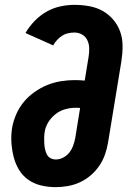

<svg xmlns="http://www.w3.org/2000/svg" viewBox="-20 -763 540 791"><path d="M209 8Q178 8 149 1Q120 -6 96.5 -22.5Q73 -39 58 -64Q43 -89 36 -117.5Q29 -146 27 -176Q25 -206 30 -237Q35 -265 47 -292.5Q59 -320 78 -343Q97 -366 122.5 -384Q148 -402 175.5 -413Q203 -424 231.5 -428.5Q260 -433 288 -433Q298 -433 308.5 -432.5Q319 -432 329 -431L345 -529Q348 -547 347.5 -564.5Q347 -582 340 -597Q333 -612 318.5 -620.5Q304 -629 286 -629Q274 -629 260.5 -626Q247 -623 235.5 -615.5Q224 -608 214.5 -597.5Q205 -587 199 -576L85 -627Q100 -653 122 -676Q144 -699 171 -714.5Q198 -730 228 -736.5Q258 -743 286 -743Q318 -743 348 -737.5Q378 -732 403 -718Q428 -704 447 -681.5Q466 -659 475.5 -631.5Q485 -604 485 -573Q485 -542 480 -510L425 -175Q421 -151 412.5 -126.5Q404 -102 389 -80Q374 -58 353.5 -40.5Q333 -23 309 -12Q285 -1 259.5 3.5Q234 8 209 8ZM210 -106Q226 -106 241 -114Q256 -122 266 -135Q276 -148 281.5 -163.5Q287 -179 290 -194L310 -318Q306 -319 301 -319Q296 -319 291 -319Q270 -319 248.5 -313Q227 -307 209 -293Q191 -279 179 -259.5Q167 -240 164 -219Q162 -207 162 -195Q162 -183 162.5 -171.5Q163 -160 165.5 -148.5Q168 -137 173 -127Q178 -117 188 -111.5Q198 -106 210 -106Z"/></svg>

Font: Iosevka Curly Heavy
Style: Italic
Weight: 900
Italic angle: -9°
Monospace: yes
Designer: Belleve Invis
Foundry: Belleve Invis
Version: Version 22.1.2; ttfautohint (v1.8.4)